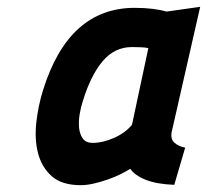

<svg xmlns="http://www.w3.org/2000/svg" viewBox="-20 -532 607 563"><path d="M483 -143Q480 -124 491.5 -113.5Q503 -103 523 -99L491 10Q440 8 408 -4.5Q376 -17 362 -37Q351 -30 334 -21.5Q317 -13 297 -6Q277 1 256 6Q235 11 217 11Q161 11 131.5 -15.5Q102 -42 91.5 -83Q81 -124 86.5 -173Q92 -222 106 -267Q181 -509 375 -509Q404 -509 428 -506Q452 -503 468 -498L567 -512ZM252 -113Q281 -113 314 -127.5Q347 -142 367 -166L415 -391Q406 -393 391 -393.5Q376 -394 367 -394Q316 -394 281 -352.5Q246 -311 223 -236Q217 -218 213.5 -196.5Q210 -175 212 -156.5Q214 -138 223 -125.5Q232 -113 252 -113Z"/></svg>

Font: Panefresco 999wt
Style: Italic
Weight: 900
Version: Version 1.001